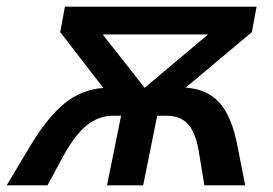

<svg xmlns="http://www.w3.org/2000/svg" viewBox="-62 -554 817 574"><path d="M-42 0 25 -112Q79 -203 131 -245Q183 -287 247 -291L118 -458L132 -534H705L691 -458L493 -292Q557 -288 594.5 -246.5Q632 -205 649 -112L671 0H549L535 -85Q526 -151 503 -179.5Q480 -208 436 -208H408L366 0H258L300 -208H277Q233 -208 197.5 -179.5Q162 -151 126 -85L80 0ZM370 -292H371L560 -451H245Z"/></svg>

Font: Montserrat SemiBold
Style: Italic
Weight: 600
Italic angle: -11.3°
Designer: Julieta Ulanovsky
Foundry: Julieta Ulanovsky
Version: Version 9.000; ttfautohint (v1.8.4.7-5d5b)